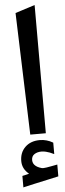

<svg xmlns="http://www.w3.org/2000/svg" viewBox="-63 -710 345 1014"><g transform="rotate(-5 109.5 -203.5)"><path d="M54.7 204.1Q19.5 175.8 19.5 134.3Q19.5 88.9 48.8 60.5Q78.1 32.2 126.5 32.2Q144.5 32.2 162.1 37.1Q179.7 42 195.3 51.3L196.3 52.2V53.2V109.4V112.3L193.4 111.3Q181.2 105.5 173.6 102.5Q166 99.6 153.8 96.4Q141.6 93.3 130.4 93.3Q107.9 93.3 92.5 103.3Q77.1 113.3 77.1 134.3Q77.1 138.7 78.1 143.1Q79.1 147.5 80.8 151.1Q82.5 154.8 85.4 158.4Q88.4 162.1 92.3 165.3Q96.2 168.5 100.8 171.1Q105.5 173.8 111.1 176Q116.7 178.2 123.5 180.2Q125.5 180.7 127.7 180.9Q129.9 181.2 133.8 181.2Q139.6 181.2 150.4 179.4Q161.1 177.7 177.7 174.6Q194.3 171.4 205.1 169.4L207.5 168.9V171.4V230V231.4L206.1 231.9Q184.6 236.8 147.2 244.9Q109.9 252.9 78.9 259.8Q47.9 266.6 21 272.9L18.6 273.9V271.5V214.4V212.9L20 212.4Q24.9 211.4 31.2 210Q37.6 208.5 43.9 207Q50.3 205.6 54.7 204.1ZM57.6 -647.5 161.6 -680.7V-1H79.1Z"/></g></svg>

Font: Samim WOL
Style: Medium-WOL
Weight: 500
Foundry: DejaVu fonts team - Redesigned by Saber Rastikerdar
Version: Version 4.0.0